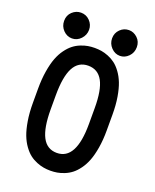

<svg xmlns="http://www.w3.org/2000/svg" viewBox="-157 -939 839 1041"><g transform="rotate(20 262.5 -419.0)"><path d="M476.1 -389.6V-296.9Q476.1 -242.2 468.5 -196.8Q460.9 -151.4 448.7 -119.9Q436.5 -88.4 418.9 -64.5Q401.4 -40.5 382.8 -26.1Q364.3 -11.7 342.3 -2.9Q320.3 5.9 301.5 9Q282.7 12.2 262.7 12.2Q242.7 12.2 223.9 9Q205.1 5.9 183.1 -2.9Q161.1 -11.7 142.6 -25.9Q124 -40 106.2 -64.5Q88.4 -88.9 76.2 -120.6Q64 -152.3 56.4 -198.5Q48.8 -244.6 48.8 -300.8V-382.3Q48.8 -438.5 56.4 -484.6Q64 -530.8 76.2 -562.7Q88.4 -594.7 106.2 -618.9Q124 -643.1 142.6 -657.5Q161.1 -671.9 183.1 -680.7Q205.1 -689.5 223.9 -692.6Q242.7 -695.8 262.7 -695.8Q282.7 -695.8 301.5 -692.9Q320.3 -689.9 342.3 -681.2Q364.3 -672.4 382.8 -658.4Q401.4 -644.5 418.9 -620.6Q436.5 -596.7 448.7 -565.7Q460.9 -534.7 468.5 -489.5Q476.1 -444.3 476.1 -389.6ZM151.4 -382.3V-300.8Q151.4 -194.8 178.5 -142.6Q205.6 -90.3 262.7 -90.3Q373.5 -90.3 373.5 -296.9V-389.6Q373.5 -493.2 346.4 -543.2Q319.3 -593.3 262.7 -593.3Q206.1 -593.3 178.7 -541.3Q151.4 -489.3 151.4 -382.3ZM199.7 -777.3Q199.7 -747.1 178.5 -724.4Q157.2 -701.7 127.9 -701.7Q98.6 -701.7 77.1 -723.9Q55.7 -746.1 55.7 -777.3Q55.7 -809.6 77.4 -829.8Q99.1 -850.1 127.4 -850.1Q157.7 -850.1 178.7 -828.4Q199.7 -806.6 199.7 -777.3ZM475.1 -777.3Q475.1 -745.1 453.6 -723.4Q432.1 -701.7 404.3 -701.7Q375.5 -701.7 354 -724.1Q332.5 -746.6 332.5 -777.3Q332.5 -808.1 353.8 -829.1Q375 -850.1 404.3 -850.1Q431.6 -850.1 453.4 -829.6Q475.1 -809.1 475.1 -777.3Z"/></g></svg>

Font: Anka/Coder Condensed
Style: Bold
Weight: 700
Width: 4
Monospace: yes
Version: Version 001.100